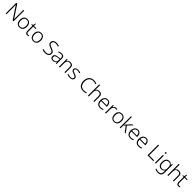

<svg xmlns="http://www.w3.org/2000/svg" viewBox="1345 -4811 9101 9101"><g transform="rotate(45 5895.5 -260.0)"><path d="M629 0H567L153 -624H150Q152 -585 153.5 -541.5Q155 -498 155 -451V0H100V-714H162L575 -92H578Q576 -123 575 -171Q574 -219 574 -261V-714H629Z M1262 -267Q1262 -183 1234.5 -121Q1207 -59 1153.5 -24.5Q1100 10 1023 10Q949 10 896 -24Q843 -58 814.5 -120.5Q786 -183 786 -267Q786 -396 850 -469Q914 -542 1027 -542Q1103 -542 1155.5 -507.5Q1208 -473 1235 -411Q1262 -349 1262 -267ZM845 -267Q845 -164 888.5 -101.5Q932 -39 1024 -39Q1117 -39 1160 -102Q1203 -165 1203 -267Q1203 -333 1185 -384Q1167 -435 1128 -464Q1089 -493 1026 -493Q936 -493 890.5 -433Q845 -373 845 -267Z M1557 -39Q1579 -39 1599 -42Q1619 -45 1634 -51V-5Q1619 1 1597 5.5Q1575 10 1550 10Q1483 10 1447 -27Q1411 -64 1411 -148V-486H1332V-518L1411 -537L1431 -659H1468V-532H1631V-486H1468V-151Q1468 -39 1557 -39Z M2192 -267Q2192 -183 2164.5 -121Q2137 -59 2083.5 -24.5Q2030 10 1953 10Q1879 10 1826 -24Q1773 -58 1744.5 -120.5Q1716 -183 1716 -267Q1716 -396 1780 -469Q1844 -542 1957 -542Q2033 -542 2085.5 -507.5Q2138 -473 2165 -411Q2192 -349 2192 -267ZM1775 -267Q1775 -164 1818.5 -101.5Q1862 -39 1954 -39Q2047 -39 2090 -102Q2133 -165 2133 -267Q2133 -333 2115 -384Q2097 -435 2058 -464Q2019 -493 1956 -493Q1866 -493 1820.5 -433Q1775 -373 1775 -267Z M2998 -186Q2998 -122 2966 -78Q2934 -34 2878 -12Q2822 10 2751 10Q2686 10 2638 1Q2590 -8 2556 -22V-79Q2593 -64 2644 -53Q2695 -42 2754 -42Q2836 -42 2887.5 -77Q2939 -112 2939 -182Q2939 -224 2919.5 -251.5Q2900 -279 2859.5 -299.5Q2819 -320 2756 -341Q2696 -361 2653 -386Q2610 -411 2587 -448.5Q2564 -486 2564 -543Q2564 -601 2593.5 -641.5Q2623 -682 2674.5 -703Q2726 -724 2792 -724Q2844 -724 2891 -714Q2938 -704 2980 -686L2961 -636Q2875 -672 2790 -672Q2716 -672 2669.5 -639.5Q2623 -607 2623 -544Q2623 -498 2643 -470.5Q2663 -443 2701 -424Q2739 -405 2794 -386Q2857 -364 2902.5 -340Q2948 -316 2973 -279.5Q2998 -243 2998 -186Z M3324 -541Q3414 -541 3458 -497Q3502 -453 3502 -358V0H3459L3449 -90H3446Q3417 -45 3375.5 -17.5Q3334 10 3260 10Q3183 10 3139 -28.5Q3095 -67 3095 -139Q3095 -219 3160 -260.5Q3225 -302 3349 -307L3446 -312V-349Q3446 -427 3414.5 -460Q3383 -493 3322 -493Q3281 -493 3243 -482Q3205 -471 3167 -453L3149 -499Q3187 -517 3231.5 -529Q3276 -541 3324 -541ZM3356 -265Q3254 -260 3204.5 -229.5Q3155 -199 3155 -139Q3155 -89 3185.5 -63.5Q3216 -38 3270 -38Q3353 -38 3399 -85.5Q3445 -133 3446 -217V-269Z M3910 -542Q4001 -542 4049 -495Q4097 -448 4097 -348V0H4041V-344Q4041 -420 4006 -456.5Q3971 -493 3904 -493Q3729 -493 3729 -290V0H3672V-532H3718L3726 -440H3730Q3751 -484 3797 -513Q3843 -542 3910 -542Z M4603 -141Q4603 -69 4549 -29.5Q4495 10 4397 10Q4341 10 4298 0.5Q4255 -9 4226 -24V-79Q4261 -61 4306 -49.5Q4351 -38 4398 -38Q4476 -38 4511.5 -64.5Q4547 -91 4547 -137Q4547 -181 4510 -204.5Q4473 -228 4401 -253Q4351 -270 4313.5 -287.5Q4276 -305 4255 -332Q4234 -359 4234 -406Q4234 -470 4286 -506Q4338 -542 4425 -542Q4473 -542 4514.5 -533Q4556 -524 4591 -509L4570 -462Q4539 -475 4500 -484.5Q4461 -494 4422 -494Q4359 -494 4324 -472Q4289 -450 4289 -408Q4289 -376 4306 -357.5Q4323 -339 4355 -326Q4387 -313 4433 -297Q4481 -280 4519 -262Q4557 -244 4580 -216Q4603 -188 4603 -141Z M5306 -672Q5218 -672 5155 -632.5Q5092 -593 5058.5 -522.5Q5025 -452 5025 -359Q5025 -263 5055 -191.5Q5085 -120 5145.5 -81Q5206 -42 5296 -42Q5348 -42 5391.5 -50Q5435 -58 5474 -71V-20Q5437 -6 5393 2Q5349 10 5290 10Q5182 10 5109.5 -36Q5037 -82 5000.5 -165Q4964 -248 4964 -359Q4964 -465 5004.5 -547.5Q5045 -630 5121.5 -677Q5198 -724 5307 -724Q5411 -724 5494 -685L5471 -634Q5394 -672 5306 -672Z M5670 -517Q5670 -496 5669 -477Q5668 -458 5666 -440H5670Q5691 -484 5736.5 -513Q5782 -542 5850 -542Q5942 -542 5990 -495Q6038 -448 6038 -348V0H5982V-344Q5982 -420 5947 -456.5Q5912 -493 5845 -493Q5670 -493 5670 -290V0H5613V-760H5670Z M6411 -542Q6479 -542 6524.5 -510.5Q6570 -479 6593.5 -424Q6617 -369 6617 -298V-259H6237Q6237 -153 6286.5 -96.5Q6336 -40 6428 -40Q6477 -40 6514 -48.5Q6551 -57 6595 -76V-24Q6555 -6 6516 2Q6477 10 6426 10Q6306 10 6242 -63Q6178 -136 6178 -262Q6178 -343 6205.5 -406Q6233 -469 6285 -505.5Q6337 -542 6411 -542ZM6410 -494Q6337 -494 6291.5 -445Q6246 -396 6239 -306H6558Q6558 -390 6521.5 -442Q6485 -494 6410 -494Z M6980 -541Q7019 -541 7052 -533L7043 -480Q7011 -489 6977 -489Q6904 -489 6861 -435Q6818 -381 6818 -292V0H6761V-532H6809L6815 -433H6818Q6838 -478 6879 -509.5Q6920 -541 6980 -541Z M7600 -267Q7600 -183 7572.5 -121Q7545 -59 7491.5 -24.5Q7438 10 7361 10Q7287 10 7234 -24Q7181 -58 7152.5 -120.5Q7124 -183 7124 -267Q7124 -396 7188 -469Q7252 -542 7365 -542Q7441 -542 7493.5 -507.5Q7546 -473 7573 -411Q7600 -349 7600 -267ZM7183 -267Q7183 -164 7226.5 -101.5Q7270 -39 7362 -39Q7455 -39 7498 -102Q7541 -165 7541 -267Q7541 -333 7523 -384Q7505 -435 7466 -464Q7427 -493 7364 -493Q7274 -493 7228.5 -433Q7183 -373 7183 -267Z M7801 -374Q7801 -342 7800 -307.5Q7799 -273 7799 -240H7800Q7813 -255 7829.5 -275Q7846 -295 7861 -312L8063 -532H8132L7921 -304L8149 0H8081L7882 -267L7801 -185V0H7745V-760H7801Z M8441 -542Q8509 -542 8554.5 -510.5Q8600 -479 8623.5 -424Q8647 -369 8647 -298V-259H8267Q8267 -153 8316.5 -96.5Q8366 -40 8458 -40Q8507 -40 8544 -48.5Q8581 -57 8625 -76V-24Q8585 -6 8546 2Q8507 10 8456 10Q8336 10 8272 -63Q8208 -136 8208 -262Q8208 -343 8235.5 -406Q8263 -469 8315 -505.5Q8367 -542 8441 -542ZM8440 -494Q8367 -494 8321.5 -445Q8276 -396 8269 -306H8588Q8588 -390 8551.5 -442Q8515 -494 8440 -494Z M8993 -542Q9061 -542 9106.5 -510.5Q9152 -479 9175.5 -424Q9199 -369 9199 -298V-259H8819Q8819 -153 8868.5 -96.5Q8918 -40 9010 -40Q9059 -40 9096 -48.5Q9133 -57 9177 -76V-24Q9137 -6 9098 2Q9059 10 9008 10Q8888 10 8824 -63Q8760 -136 8760 -262Q8760 -343 8787.5 -406Q8815 -469 8867 -505.5Q8919 -542 8993 -542ZM8992 -494Q8919 -494 8873.5 -445Q8828 -396 8821 -306H9140Q9140 -390 9103.5 -442Q9067 -494 8992 -494Z M9608 0V-714H9666V-53H10001V0Z M10140 -729Q10179 -729 10179 -686Q10179 -642 10140 -642Q10101 -642 10101 -686Q10101 -729 10140 -729ZM10168 -532V0H10111V-532Z M10539 -542Q10601 -542 10642.5 -517.5Q10684 -493 10709 -451H10713L10721 -532H10767V17Q10767 122 10713 181Q10659 240 10538 240Q10478 240 10431.5 230.5Q10385 221 10348 204V149Q10385 168 10434 179.5Q10483 191 10540 191Q10627 191 10669 145Q10711 99 10711 20V-11Q10711 -32 10711.5 -53.5Q10712 -75 10713 -94H10710Q10664 10 10532 10Q10429 10 10371 -60Q10313 -130 10313 -262Q10313 -391 10371 -466.5Q10429 -542 10539 -542ZM10545 -493Q10458 -493 10415 -432Q10372 -371 10372 -261Q10372 -153 10415 -96Q10458 -39 10539 -39Q10605 -39 10642.5 -65.5Q10680 -92 10695.5 -139Q10711 -186 10711 -246V-281Q10711 -382 10673.5 -437.5Q10636 -493 10545 -493Z M11000 -517Q11000 -496 10999 -477Q10998 -458 10996 -440H11000Q11021 -484 11066.5 -513Q11112 -542 11180 -542Q11272 -542 11320 -495Q11368 -448 11368 -348V0H11312V-344Q11312 -420 11277 -456.5Q11242 -493 11175 -493Q11000 -493 11000 -290V0H10943V-760H11000Z M11689 -39Q11711 -39 11731 -42Q11751 -45 11766 -51V-5Q11751 1 11729 5.5Q11707 10 11682 10Q11615 10 11579 -27Q11543 -64 11543 -148V-486H11464V-518L11543 -537L11563 -659H11600V-532H11763V-486H11600V-151Q11600 -39 11689 -39Z"/></g></svg>

Font: Noto Sans Cherokee Light
Style: Regular
Weight: 300
Designer: Monotype Design Team
Foundry: Monotype Imaging Inc.
Version: Version 2.001; ttfautohint (v1.8.4.7-5d5b)